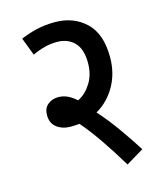

<svg xmlns="http://www.w3.org/2000/svg" viewBox="-100 -706 665 791"><g transform="rotate(-15 232.5 -310.0)"><path d="M421 -33 346 12Q307 -53 269.5 -107.5Q232 -162 198 -201Q180 -199 161 -199Q126 -199 102 -217Q78 -235 78 -270Q78 -299 96.5 -314.5Q115 -330 142 -330Q159 -330 177 -323Q195 -316 218 -296Q251 -312 274 -348.5Q297 -385 297 -435Q297 -494 269 -522.5Q241 -551 195 -551Q167 -551 141 -544Q115 -537 90 -525L61 -601Q94 -615 129.5 -623.5Q165 -632 208 -632Q287 -632 339 -583Q391 -534 391 -434Q391 -366 360.5 -312Q330 -258 278 -228Q316 -186 354.5 -132Q393 -78 421 -33Z"/></g></svg>

Font: Noto Sans Devanagari UI Condensed Medium
Style: Regular
Weight: 500
Width: 3
Designer: Jelle Bosma - Monotype Design Team
Foundry: Monotype Imaging Inc.
Version: Version 2.003